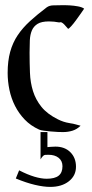

<svg xmlns="http://www.w3.org/2000/svg" viewBox="-20 -518 360 753"><path d="M190 -497Q201 -497 218 -497.5Q235 -498 252.5 -497Q270 -496 286 -493Q302 -490 310 -484Q307 -479 298 -466.5Q289 -454 279 -440Q269 -426 259.5 -415.5Q250 -405 247 -405Q244 -408 240 -413Q236 -418 231.5 -422.5Q227 -427 222.5 -429.5Q218 -432 212 -430Q202 -432 192 -433Q182 -434 172 -434Q143 -434 127.5 -424.5Q112 -415 105 -398.5Q98 -382 97 -360Q96 -338 96 -312Q96 -271 97.5 -232.5Q99 -194 109.5 -160.5Q120 -127 142.5 -99Q165 -71 207 -50Q229 -39 251 -35.5Q273 -32 296 -25Q282 -11 264.5 -5.5Q247 0 227 0Q220 0 206.5 -0.5Q193 -1 178.5 -2.5Q164 -4 151.5 -5.5Q139 -7 133 -10Q100 -25 77 -49Q54 -73 39 -102.5Q24 -132 17 -165.5Q10 -199 10 -232Q10 -279 20 -315Q30 -351 49.5 -380Q69 -409 97.5 -435Q126 -461 163 -489Q174 -497 190 -497ZM139 0H166V59Q170 59 177 58Q192 57 197 57Q234 57 256 79Q278 101 278 136Q278 171 250 193Q222 215 177 215Q151 215 117 207Q83 199 42 182L55 150Q88 167 115 175Q142 183 163 183Q195 183 210 171Q225 159 225 134Q225 113 210 101Q195 89 170 89Q164 89 156.5 89.5Q149 90 139 107Z"/></svg>

Font: Augsburger Schrift CAT
Style: Regular
Weight: 400
Designer: Peter Wiegel nach Roos&Junge Offenbach
Foundry: CAT-Fonts, Peter Wiegel
Version: Version 1.000